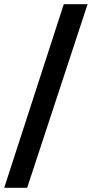

<svg xmlns="http://www.w3.org/2000/svg" viewBox="-26 -728 436 912"><path d="M-6 164 277 -708H390L103 164Z"/></svg>

Font: Manuale ExtraBold
Style: Italic
Weight: 800
Italic angle: -11°
Designer: Eduardo Tunni / Pablo Cosgaya
Foundry: Eduardo Tunni / Pablo Cosgaya
Version: Version 1.002